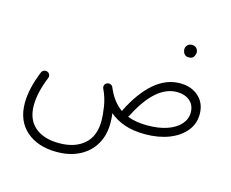

<svg xmlns="http://www.w3.org/2000/svg" viewBox="-112 -727 1375 1144"><g transform="rotate(15 576.0 -154.5)"><path d="M64.9 24.4Q64.9 -64 110.4 -175.3Q114.7 -186 125.2 -190.2Q135.7 -194.3 146 -190.4Q156.2 -186.5 160.9 -176.3Q165.5 -166 161.1 -154.8Q120.1 -54.7 120.1 24.4Q120.1 111.3 174.3 157.5Q228.5 203.6 323.2 203.6Q419.9 203.6 476.8 154.3Q533.7 105 533.7 10.3Q533.7 -28.8 525.4 -79.8Q517.1 -130.9 493.7 -179.7Q490.7 -186.5 491.7 -193.4Q493.7 -209 508.3 -214.8Q510.7 -215.8 513.2 -216.3Q524.9 -219.2 534.7 -211.9Q534.7 -211.9 535.2 -211.9Q535.6 -211.4 536.1 -211.4Q541.5 -207 544.4 -200.2Q561 -160.2 583.7 -129.6Q606.4 -99.1 636.7 -78.1Q637.2 -82 639.2 -85.9Q697.8 -202.6 771 -265.4Q844.2 -328.1 929.7 -328.1Q999 -328.1 1043.9 -287.8Q1088.9 -247.6 1088.9 -179.2Q1088.9 -120.1 1052 -75.2Q1015.1 -30.3 950.9 -5.4Q886.7 19.5 804.2 19.5Q732.4 19.5 678.5 1.2Q624.5 -17.1 584.5 -51.3Q588.9 -20 588.9 7.3Q588.9 85 555.4 141.1Q522 197.3 462.2 227.5Q402.3 257.8 323.7 257.8Q205.6 257.8 135.3 196Q64.9 134.3 64.9 24.4ZM686.5 -63.5Q684.1 -58.6 680.7 -55.2Q732.4 -34.7 804.2 -34.7Q874.5 -34.7 926.3 -52.7Q978 -70.8 1006.3 -102.8Q1034.7 -134.8 1034.7 -175.3Q1034.7 -221.7 1003.7 -247.3Q972.7 -272.9 924.8 -272.9Q792.5 -272.9 686.5 -63.5ZM899.9 -531.7Q899.9 -544.9 910.2 -556.2Q920.4 -567.4 938.5 -567.4Q960 -567.4 970.7 -550.8Q976.6 -541.5 976.6 -530.8Q976.6 -518.6 968.5 -504.4Q960.4 -490.2 937.5 -490.2Q922.4 -490.2 914.1 -497.6Q905.8 -504.9 902.8 -514.2Q899.9 -522.5 899.9 -531.7Z"/></g></svg>

Font: Mikhak-DS2-FD Light
Style: Regular
Weight: 300
Designer: Amin Abedi
Version: Version 3.2